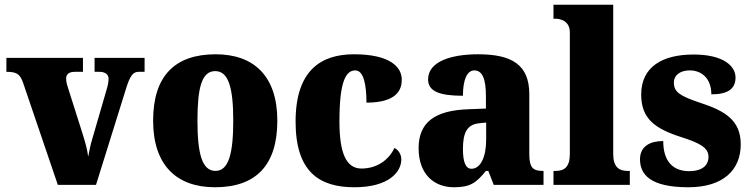

<svg xmlns="http://www.w3.org/2000/svg" viewBox="-20 -780 3168 810"><path d="M77 -432 224 0H385L512 -407C529 -462 542 -477 565 -477H590V-536H379V-477H399C427 -477 438 -463 438 -449C438 -430 434 -416 428 -396L369 -193C362 -171 357 -144 352 -119C348 -150 340 -179 328 -217L268 -406C264 -418 259 -433 259 -448C259 -466 269 -477 297 -477H330V-536H7V-477C50 -477 64 -468 77 -432Z M887 10C1060 10 1150 -83 1150 -271C1150 -459 1051 -551 890 -551C717 -551 626 -459 626 -271C626 -83 725 10 887 10ZM889 -59C832 -59 813 -133 813 -271C813 -410 831 -480 888 -480C944 -480 964 -410 964 -271C964 -133 945 -59 889 -59Z M1475 10C1622 10 1673 -56 1673 -107C1673 -127 1663 -146 1644 -156C1622 -108 1573 -69 1505 -69C1439 -69 1412 -137 1412 -268C1412 -434 1438 -483 1479 -483C1515 -483 1526 -419 1526 -347C1656 -347 1675 -403 1675 -444C1675 -497 1626 -551 1473 -551C1335 -551 1227 -484 1227 -267C1227 -56 1326 10 1475 10Z M1895 10C1962 10 1988 -7 2030 -59H2040L2063 0H2273V-59H2269C2227 -59 2213 -75 2213 -129V-382C2213 -506 2141 -551 1997 -551C1882 -551 1786 -520 1786 -445C1786 -395 1833 -376 1933 -376C1933 -447 1952 -483 1981 -483C2014 -483 2030 -449 2030 -375V-322L1954 -319C1815 -314 1746 -264 1746 -155C1746 -43 1813 10 1895 10ZM1969 -68C1944 -68 1933 -98 1933 -151C1933 -220 1950 -255 2002 -260L2031 -263V-191C2031 -117 2007 -68 1969 -68Z M2315 0H2637V-59H2627C2592 -59 2567 -75 2567 -130V-760H2315V-701H2325C2340 -701 2384 -694 2384 -644V-130C2384 -75 2360 -59 2325 -59H2315Z M2884 10C3031 10 3105 -63 3105 -171C3105 -274 3036 -313 2935 -346C2848 -375 2823 -392 2823 -431C2823 -465 2852 -483 2890 -483C2941 -483 2981 -448 2981 -382C3052 -382 3083 -406 3083 -453C3083 -500 3034 -550 2906 -550C2773 -550 2685 -497 2685 -381C2685 -280 2742 -237 2856 -201C2933 -176 2969 -157 2969 -118C2969 -86 2947 -58 2887 -58C2823 -58 2778 -95 2778 -185C2724 -185 2680 -164 2680 -108C2680 -42 2726 10 2884 10Z"/></svg>

Font: Noto Serif Devanagari SemiCondensed Black
Style: Regular
Weight: 900
Width: 4
Designer: Universal Thirst, Indian Type Foundry and the Monotype Design Team
Foundry: Monotype Imaging Inc.
Version: Version 2.004